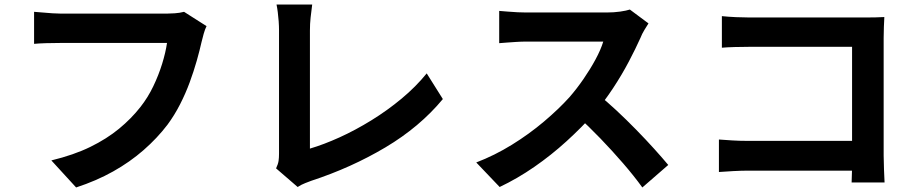

<svg xmlns="http://www.w3.org/2000/svg" viewBox="-20 -781 4040 845"><path d="M889 -666Q882 -652 876.5 -632.5Q871 -613 867 -596Q859 -560 846 -514Q833 -468 815 -419Q797 -370 772.5 -322Q748 -274 717 -232Q672 -173 612 -120.5Q552 -68 478 -26.5Q404 15 315 44L206 -75Q305 -99 377.5 -134.5Q450 -170 504 -214.5Q558 -259 598 -310Q631 -352 654.5 -401Q678 -450 693.5 -500Q709 -550 715 -592Q700 -592 665.5 -592Q631 -592 584.5 -592Q538 -592 487.5 -592Q437 -592 390 -592Q343 -592 305.5 -592Q268 -592 249 -592Q215 -592 182.5 -591Q150 -590 130 -588V-729Q146 -728 167 -726Q188 -724 211 -722.5Q234 -721 250 -721Q265 -721 295 -721Q325 -721 364 -721Q403 -721 445.5 -721Q488 -721 530 -721Q572 -721 609 -721Q646 -721 673.5 -721Q701 -721 712 -721Q727 -721 749 -722.5Q771 -724 790 -729Z M1195 -40Q1204 -59 1206 -73Q1208 -87 1208 -105Q1208 -124 1208 -163Q1208 -202 1208 -253.5Q1208 -305 1208 -362Q1208 -419 1208 -474Q1208 -529 1208 -574Q1208 -619 1208 -647Q1208 -666 1206.5 -687Q1205 -708 1202.5 -727.5Q1200 -747 1197 -761H1354Q1350 -732 1347 -704Q1344 -676 1344 -647Q1344 -623 1344 -587.5Q1344 -552 1344 -509Q1344 -466 1344 -420Q1344 -374 1344 -329Q1344 -284 1344 -244Q1344 -204 1344 -174Q1344 -144 1344 -127Q1405 -145 1474.5 -176.5Q1544 -208 1614.5 -251.5Q1685 -295 1747.5 -347Q1810 -399 1858 -458L1929 -345Q1827 -222 1676.5 -132.5Q1526 -43 1349 15Q1339 19 1323 25Q1307 31 1290 42Z M2834 -678Q2828 -669 2816.5 -650Q2805 -631 2799 -615Q2778 -568 2747.5 -510Q2717 -452 2678.5 -393.5Q2640 -335 2597 -284Q2541 -221 2473.5 -159.5Q2406 -98 2331.5 -46.5Q2257 5 2179 42L2076 -66Q2157 -97 2233 -144Q2309 -191 2374 -246Q2439 -301 2486 -353Q2519 -391 2548.5 -434Q2578 -477 2601 -519.5Q2624 -562 2635 -598Q2625 -598 2599 -598Q2573 -598 2538.5 -598Q2504 -598 2466 -598Q2428 -598 2393.5 -598Q2359 -598 2333 -598Q2307 -598 2296 -598Q2275 -598 2252 -596.5Q2229 -595 2208.5 -593.5Q2188 -592 2177 -591V-733Q2192 -732 2214 -730Q2236 -728 2258.5 -727Q2281 -726 2296 -726Q2309 -726 2337 -726Q2365 -726 2401 -726Q2437 -726 2475.5 -726Q2514 -726 2549.5 -726Q2585 -726 2611 -726Q2637 -726 2649 -726Q2682 -726 2709.5 -730Q2737 -734 2752 -739ZM2610 -367Q2649 -336 2693 -295Q2737 -254 2780 -210Q2823 -166 2859.5 -125.5Q2896 -85 2921 -55L2807 44Q2770 -7 2722.5 -62Q2675 -117 2622.5 -171.5Q2570 -226 2516 -275Z M3157 -710Q3185 -707 3220 -705.5Q3255 -704 3280 -704H3784Q3806 -704 3832.5 -704.5Q3859 -705 3872 -706Q3871 -689 3870 -662.5Q3869 -636 3869 -614V-96Q3869 -70 3870.5 -35Q3872 0 3873 22H3728Q3729 0 3729.5 -26.5Q3730 -53 3730 -80V-575H3281Q3249 -575 3213.5 -574Q3178 -573 3157 -571ZM3144 -167Q3170 -165 3202.5 -163Q3235 -161 3269 -161H3809V-30H3273Q3244 -30 3206.5 -28Q3169 -26 3144 -24Z"/></svg>

Font: Noto Sans SC
Style: Bold
Weight: 700
Designer: Ryoko NISHIZUKA  (kana, bopomofo & ideographs); Paul D. Hunt (Latin, Greek & Cyrillic); Sandoll Communications , Soo-you
Foundry: Adobe
Version: Version 2.004-H2;hotconv 1.0.118;makeotfexe 2.5.65603